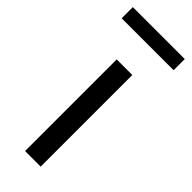

<svg xmlns="http://www.w3.org/2000/svg" viewBox="-255 -738 766 766"><g transform="rotate(45 127.5 -355.0)"><path d="M274 -710H-19V-647H274ZM171 -517H83V0H171Z"/></g></svg>

Font: United Sans
Style: Regular
Weight: 400
Designer: Pablo Impallari, Rodrigo Fuenzalida (Modified by Dan O. Williams)
Version: Version 1.000;PS 001.000;hotconv 1.0.88;makeotf.lib2.5.64775